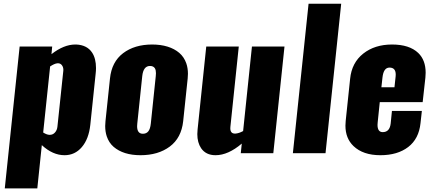

<svg xmlns="http://www.w3.org/2000/svg" viewBox="-20 -830 2341 1040"><path d="M5.9 190.4H182.1L206.5 -43.9C245.9 -7.5 286.9 10.7 329.6 10.7C367 10.7 398.3 -3.9 423.3 -33.2C448.4 -62.5 463.7 -102.9 469.2 -154.3L498 -429.7C499.3 -440.8 500 -451.3 500 -461.4C500 -495.9 493 -523.8 479 -544.9C461.1 -572.3 432.6 -586.9 393.6 -588.9H388.2C346.5 -588.9 303.4 -571.5 258.8 -536.6L262.7 -578.1H86.4ZM248 -99.6C238 -99.9 226.6 -104.2 213.9 -112.3L251.5 -470.2C267.1 -480.3 279.5 -485.8 288.6 -486.8C290.5 -487.1 292.3 -487.3 293.9 -487.3C303.1 -487.3 310.2 -483.7 315.4 -476.6C320.6 -469.7 323.2 -461.4 323.2 -451.7C323.2 -449.7 323.1 -447.6 322.8 -445.3L291 -143.6C289.7 -130.9 285.2 -120.3 277.3 -111.8C269.9 -103.7 260.6 -99.6 249.5 -99.6Z M753.9 -105.5C733.1 -105.5 722.7 -119.1 722.7 -146.5C722.7 -150.7 723 -155.4 723.6 -160.6L750.5 -417.5C754.4 -454.3 768.4 -472.7 792.5 -472.7C805.2 -472.7 814.1 -468.3 819.3 -459.5C822.9 -453.3 824.7 -444.7 824.7 -433.6C824.7 -428.7 824.4 -423.3 823.7 -417.5L796.9 -160.6C794.9 -141.4 790.4 -127.4 783.4 -118.7C776.4 -109.9 766.6 -105.5 753.9 -105.5ZM741.2 10.7C805 10.7 857.8 -4.9 899.7 -36.1C941.5 -67.4 965.7 -113.1 972.2 -173.3L996.6 -404.8C997.6 -413.6 998 -422 998 -430.2C998 -450.7 995.1 -469.4 989.3 -486.3C981.1 -509.8 968.3 -528.9 950.9 -543.7C933.5 -558.5 912.4 -569.7 887.7 -577.4C863 -585 835.1 -588.9 804.2 -588.9C740.7 -588.9 688.3 -573.2 647 -542C605.6 -510.7 581.9 -465 575.7 -404.8L551.3 -173.3C550.3 -164.6 549.8 -155.9 549.8 -147.5C549.8 -127 552.6 -108.4 558.1 -91.8C565.9 -68.4 578.5 -49.2 595.7 -34.4C613 -19.6 633.8 -8.4 658.2 -0.7C682.6 6.9 710.3 10.7 741.2 10.7Z M1147.5 10.7C1193 10.7 1240.4 -10.3 1289.6 -52.2L1284.2 0H1460.4L1521 -578.1H1344.7L1296.9 -120.1C1281.6 -111.7 1267.6 -107.1 1254.9 -106.4H1252.4C1235.8 -106.4 1227.5 -116 1227.5 -135.3C1227.5 -137.9 1227.7 -140.6 1228 -143.6L1273.4 -578.1H1097.2L1050.3 -128.9C1049.3 -120.1 1048.8 -111.7 1048.8 -103.5C1048.8 -72.9 1055.7 -47.5 1069.3 -27.3C1086.6 -2 1112.6 10.7 1147.5 10.7Z M1566.4 0H1743.2L1828.1 -809.6H1651.4Z M2040.5 10.7C2102.4 10.7 2152.6 -4.1 2191.2 -33.7C2229.7 -63.3 2252 -106.4 2257.8 -163.1L2265.1 -229H2103L2096.2 -161.1C2092.6 -129.9 2078.3 -114.3 2053.2 -114.3C2034.3 -114.3 2024.9 -127.4 2024.9 -153.8C2024.9 -158 2025.2 -162.8 2025.9 -168L2037.1 -276.9H2269.5L2284.2 -409.7C2285.2 -418.8 2285.6 -427.6 2285.6 -436C2285.6 -481.6 2272.3 -517.3 2245.6 -543C2213.7 -573.6 2166.3 -588.9 2103.5 -588.9C2041 -588.9 1989 -572.4 1947.5 -539.6C1906 -506.7 1882.3 -461.3 1876.5 -403.3L1852.5 -174.8C1851.6 -166 1851.1 -157.6 1851.1 -149.4C1851.1 -103.5 1865.7 -66.6 1895 -38.6C1929.5 -5.7 1978 10.7 2040.5 10.7ZM2045.9 -357.4 2051.8 -410.6C2055.7 -446.1 2068.4 -463.9 2089.8 -463.9C2112.3 -463.9 2123.5 -451.3 2123.5 -426.3C2123.5 -423 2123.4 -419.6 2123 -416L2116.7 -357.4Z"/></svg>

Font: Oswald
Style: Heavy
Weight: 800
Designer: Vernon Adams
Foundry: Vernon Adams
Version: 3.0; ttfautohint (v0.95.6-bc232) -l 8 -r 50 -G 200 -x 0 -w "